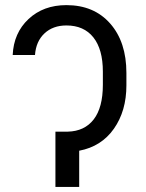

<svg xmlns="http://www.w3.org/2000/svg" viewBox="-20 -741 578 761"><path d="M481 -402.8Q481 -301.3 431.4 -230.7Q381.8 -160.2 293.9 -143.6V0H199.7V-219.2H248.5Q314.9 -220.7 351.3 -267.6Q387.7 -314.5 387.7 -405.3V-457Q387.7 -545.4 350.1 -592.8Q312.5 -640.1 243.2 -640.1Q189.9 -640.1 156.2 -608.6Q122.6 -577.1 118.7 -522.9H30.3Q34.2 -610.4 93 -665.5Q151.9 -720.7 243.2 -720.7Q352.5 -720.7 416.7 -647.7Q481 -574.7 481 -451.7Z"/></svg>

Font: Roboto
Style: Regular
Weight: 400
Designer: Google
Version: Version 2.001047; 2015